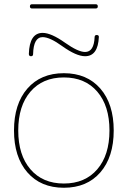

<svg xmlns="http://www.w3.org/2000/svg" viewBox="-20 -875 602 905"><path d="M131 -835Q121 -835 121 -845Q121 -855 131 -855H431Q441 -855 441 -845Q441 -835 431 -835ZM116 -621Q119 -720 181 -720Q221 -720 286 -674Q348 -630 381 -630Q423 -630 426 -700Q426 -710 436 -710Q446 -710 446 -701Q442 -610 381 -610Q340 -610 274 -657Q215 -700 181 -700Q138 -700 136 -620Q136 -610 126 -610Q116 -610 116 -621ZM438.5 -443Q381 -510 281 -510Q181 -510 123.5 -443Q66 -376 66 -260Q66 -144 123.5 -77Q181 -10 281 -10Q381 -10 438.5 -77Q496 -144 496 -260Q496 -376 438.5 -443ZM453 -62.5Q390 10 281 10Q172 10 109 -62.5Q46 -135 46 -260Q46 -385 109 -457.5Q172 -530 281 -530Q390 -530 453 -457.5Q516 -385 516 -260Q516 -135 453 -62.5Z"/></svg>

Font: Rounded Mplus 1c Thin
Style: Regular
Weight: 250
Version: Version 1.059.20150529